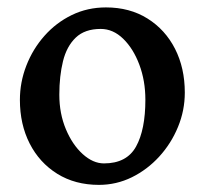

<svg xmlns="http://www.w3.org/2000/svg" viewBox="-20 -489 558 523"><path d="M249.5 14.6Q184.6 14.6 136 -15.6Q87.4 -45.9 60.8 -98.1Q34.2 -150.4 34.2 -216.8Q34.2 -265.1 51.8 -310.3Q69.3 -355.5 101.1 -391.4Q132.8 -427.2 175.5 -448Q218.3 -468.8 268.6 -468.8Q333.5 -468.8 381.8 -438.5Q430.2 -408.2 456.8 -356Q483.4 -303.7 483.4 -236.8Q483.4 -188 464.8 -143.1Q446.3 -98.1 413.8 -62.5Q381.3 -26.9 339.1 -6.1Q296.9 14.6 249.5 14.6ZM263.2 -43.9Q325.2 -43.9 350.6 -89.8Q376 -135.7 376 -217.3Q376 -269 359.6 -312.7Q343.3 -356.4 315.7 -383.3Q288.1 -410.2 254.4 -410.2Q210.9 -410.2 186.3 -386.5Q161.6 -362.8 151.6 -322.3Q141.6 -281.7 141.6 -231Q141.6 -179.7 159.4 -137.2Q177.2 -94.7 205.3 -69.3Q233.4 -43.9 263.2 -43.9Z"/></svg>

Font: David Libre Medium
Style: Regular
Weight: 500
Designer: Ismar David, J. Victor Gaultney, Annie Olsen and Meir Sadan
Foundry: Monotype Imaging Inc. & SIL International
Version: Version 1.100; ttfautohint (v1.8.4.7-5d5b)